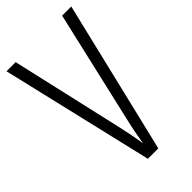

<svg xmlns="http://www.w3.org/2000/svg" viewBox="-222 -781 847 847"><g transform="rotate(-45 202.0 -357.0)"><path d="M404 -714H347L225 -185C215 -144 208 -104 201 -63C195 -104 187 -144 178 -184L57 -714H0L168 0H233Z"/></g></svg>

Font: Noto Sans Gujarati ExtraCondensed Light
Style: Regular
Weight: 300
Width: 2
Designer: Jelle Bosma - Monotype Design Team, Universal Thirst
Foundry: Monotype Imaging Inc.
Version: Version 2.106